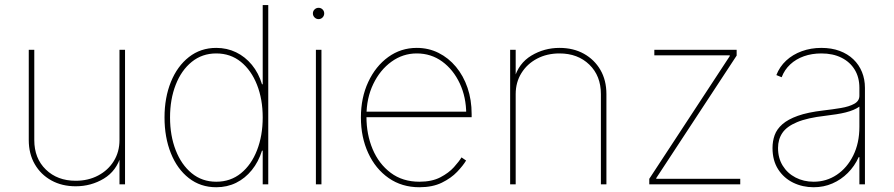

<svg xmlns="http://www.w3.org/2000/svg" viewBox="-20 -748 3626 779"><path d="M287.1 7.8Q231.4 7.8 188.5 -15.9Q145.5 -39.6 121.1 -81.8Q96.7 -124 96.7 -179.7V-545.9H119.1V-179.7Q119.1 -105.5 166 -60.1Q212.9 -14.6 287.1 -14.6Q337.9 -14.6 378.2 -35.9Q418.5 -57.1 441.7 -94.5Q464.8 -131.8 464.8 -179.7V-545.9H487.3V0H464.8V-117.2H470.7Q453.1 -54.7 401.4 -23.4Q349.6 7.8 287.1 7.8Z M857.4 11.7Q793.5 11.7 746.1 -25.4Q698.7 -62.5 673.1 -126.7Q647.5 -190.9 647.5 -271.5Q647.5 -351.6 673.3 -415.5Q699.2 -479.5 746.6 -516.6Q793.9 -553.7 857.4 -553.7Q900.9 -553.7 937.7 -535.9Q974.6 -518.1 1002 -484.9Q1029.3 -451.7 1043 -406.2H1045.9V-727.5H1068.4V0H1045.9V-136.7H1043Q1028.8 -91.3 1001.7 -57.9Q974.6 -24.4 938 -6.3Q901.4 11.7 857.4 11.7ZM857.4 -10.7Q915.5 -10.7 957.8 -45.2Q1000 -79.6 1022.9 -138.7Q1045.9 -197.8 1045.9 -271.5Q1045.9 -345.2 1022.7 -404.1Q999.5 -462.9 957.3 -497.1Q915 -531.2 857.4 -531.2Q800.3 -531.2 758.1 -497.1Q715.8 -462.9 692.9 -404.1Q669.9 -345.2 669.9 -271.5Q669.9 -197.8 692.9 -138.7Q715.8 -79.6 757.8 -45.2Q799.8 -10.7 857.4 -10.7Z M1261.7 0V-545.9H1284.2V0ZM1272.5 -670.4Q1263.2 -670.4 1256.3 -677.2Q1249.5 -684.1 1249.5 -693.4Q1249.5 -703.1 1256.3 -709.7Q1263.2 -716.3 1272.5 -716.3Q1282.2 -716.3 1288.8 -709.7Q1295.4 -703.1 1295.4 -693.4Q1295.4 -684.1 1288.8 -677.2Q1282.2 -670.4 1272.5 -670.4Z M1681.6 11.7Q1610.4 11.7 1556.9 -25.6Q1503.4 -63 1473.9 -127.2Q1444.3 -191.4 1444.3 -271.5Q1444.3 -351.6 1474.1 -415.5Q1503.9 -479.5 1555.2 -516.6Q1606.4 -553.7 1670.9 -553.7Q1718.8 -553.7 1759.3 -533.4Q1799.8 -513.2 1830.1 -476.8Q1860.4 -440.4 1877 -391.6Q1893.6 -342.8 1893.6 -285.2V-272.5H1456.1V-294.9H1881.3L1871.6 -285.2Q1871.6 -353.5 1845.5 -409.4Q1819.3 -465.3 1774.2 -498.3Q1729 -531.2 1670.9 -531.2Q1614.7 -531.2 1568.4 -497.8Q1522 -464.4 1494.4 -407Q1466.8 -349.6 1466.8 -277.3V-274.4Q1466.8 -202.6 1491.9 -142.8Q1517.1 -83 1565.2 -46.9Q1613.3 -10.7 1681.6 -10.7Q1732.4 -10.7 1766.6 -28.6Q1800.8 -46.4 1821.8 -69.8Q1842.8 -93.3 1852.5 -109.4L1871.1 -96.7Q1858.9 -76.2 1834.7 -50.8Q1810.5 -25.4 1772.7 -6.8Q1734.9 11.7 1681.6 11.7Z M2072.3 -366.2V0H2049.8V-545.9H2072.3V-428.7H2066.4Q2084 -491.2 2136 -522.5Q2188 -553.7 2250 -553.7Q2306.2 -553.7 2348.9 -530Q2391.6 -506.3 2416 -464.4Q2440.4 -422.4 2440.4 -366.2V0H2418V-366.2Q2418 -440.4 2371.1 -485.8Q2324.2 -531.2 2250 -531.2Q2199.2 -531.2 2158.9 -510Q2118.7 -488.8 2095.5 -451.4Q2072.3 -414.1 2072.3 -366.2Z M2614.3 0V-22.5L2940.9 -520.5V-523.4H2634.8V-545.9H2968.8V-522.5L2642.6 -25.4V-22.5H2983.4V0Z M3281.2 11.7Q3236.3 11.7 3198.2 -6.8Q3160.2 -25.4 3137.2 -61Q3114.3 -96.7 3114.3 -147.5Q3114.3 -175.3 3123 -199.7Q3131.8 -224.1 3154.3 -243.9Q3176.8 -263.7 3217 -278.1Q3257.3 -292.5 3320.3 -299.8Q3358.4 -304.2 3391.8 -309.8Q3425.3 -315.4 3446 -326.9Q3466.8 -338.4 3466.8 -359.4V-391.6Q3466.8 -434.1 3447.8 -465.3Q3428.7 -496.6 3394 -513.9Q3359.4 -531.2 3312.5 -531.2Q3273.9 -531.2 3241.7 -519.8Q3209.5 -508.3 3186.3 -486.8Q3163.1 -465.3 3151.4 -434.6L3129.9 -443.4Q3143.1 -477.5 3169.7 -502.2Q3196.3 -526.9 3233.2 -540.3Q3270 -553.7 3312.5 -553.7Q3354 -553.7 3386.7 -541.5Q3419.4 -529.3 3442.4 -507.3Q3465.3 -485.4 3477.3 -455.8Q3489.3 -426.3 3489.3 -391.6V0H3466.8V-110.4H3463.9Q3447.3 -73.7 3419.9 -46.4Q3392.6 -19 3357.4 -3.7Q3322.3 11.7 3281.2 11.7ZM3281.2 -10.7Q3333 -10.7 3375 -38.8Q3417 -66.9 3441.9 -117.2Q3466.8 -167.5 3466.8 -233.4V-315.4Q3456.5 -308.1 3442.6 -302.2Q3428.7 -296.4 3411.4 -292Q3394 -287.6 3373.3 -284.4Q3352.5 -281.2 3329.1 -278.3Q3255.9 -270 3213.9 -252.4Q3171.9 -234.9 3154.3 -208.7Q3136.7 -182.6 3136.7 -147.5Q3136.7 -106.4 3155.8 -75.7Q3174.8 -44.9 3207.8 -27.8Q3240.7 -10.7 3281.2 -10.7Z"/></svg>

Font: Inter Thin
Style: Regular
Weight: 250
Designer: Rasmus Andersson
Foundry: rsms
Version: Version 4.001;git-66647c0bb